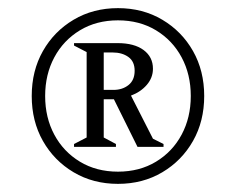

<svg xmlns="http://www.w3.org/2000/svg" viewBox="-20 -690 580 472"><path d="M270 -238Q209 -238 161 -266.5Q113 -295 85.5 -343.5Q58 -392 58 -454Q58 -516 85.5 -564.5Q113 -613 161 -641.5Q209 -670 270 -670Q331 -670 379 -641.5Q427 -613 454.5 -564.5Q482 -516 482 -454Q482 -392 454.5 -343.5Q427 -295 379 -266.5Q331 -238 270 -238ZM270 -268Q323 -268 363.5 -292.5Q404 -317 426.5 -359Q449 -401 449 -454Q449 -507 426.5 -549Q404 -591 363.5 -615.5Q323 -640 270 -640Q217 -640 176.5 -615.5Q136 -591 113.5 -549Q91 -507 91 -454Q91 -401 113.5 -359Q136 -317 176.5 -292.5Q217 -268 270 -268ZM162 -329V-336L193 -352V-562L162 -578V-584H269Q310 -584 333 -567Q356 -550 356 -521Q356 -499 341 -481.5Q326 -464 302 -455L356 -349L382 -336V-329H318L260 -446H235V-352L265 -336V-329ZM257 -561H235V-469H259Q281 -469 296 -481Q311 -493 311 -516Q311 -539 295.5 -550Q280 -561 257 -561Z"/></svg>

Font: Spectral SC
Style: Regular
Weight: 400
Designer: Jean-Baptiste Levee
Foundry: Production Type
Version: Version 2.001